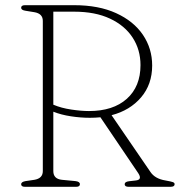

<svg xmlns="http://www.w3.org/2000/svg" viewBox="-20 -720 693 740"><path d="M566.5 -467.5Q566.5 -395 523.8 -344.8Q481 -294.5 410 -276L560 -57Q577.5 -31 617.5 -24.5Q640 -20.5 646.5 -18Q653 -15.5 653 -10Q653 0 637 0H476Q460.5 0 460.5 -10Q460.5 -19.5 477.5 -21.5L504 -24.5Q529.5 -27.5 512.5 -53L367 -268Q347 -266 326 -266Q290.5 -266 253 -271.8Q215.5 -277.5 185.5 -289.5V-60.5Q185.5 -30.5 218.5 -27L271 -22Q288 -20 288 -10Q288 0 273 0H76.5Q61.5 0 61.5 -10Q61.5 -19 78.5 -22L112.5 -27Q145 -32.5 145 -60.5V-639.5Q145 -667.5 112.5 -673L78.5 -678.5Q61.5 -681 61.5 -690Q61.5 -700 76.5 -700H266Q360.5 -700 427.8 -669.2Q495 -638.5 530.8 -585.8Q566.5 -533 566.5 -467.5ZM185.5 -675V-316.5Q216 -303.5 254.5 -297.8Q293 -292 323 -292Q416 -292 468.8 -339.2Q521.5 -386.5 521.5 -469Q521.5 -528.5 491.2 -575Q461 -621.5 404 -648.2Q347 -675 266 -675Z"/></svg>

Font: Fraunces 9pt S050 Thin
Style: Regular
Weight: 100
Version: Version 1.000; ttfautohint (v1.8.3)